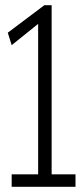

<svg xmlns="http://www.w3.org/2000/svg" viewBox="-20 -720 324 740"><path d="M25 0V-48H127V-628L25 -546L10 -594L151 -700H179V-48H271V0Z"/></svg>

Font: Georama Extra Condensed Light
Style: Regular
Weight: 300
Width: 2
Designer: Jean-Baptiste Levee
Foundry: Production Type
Version: Version 1.000